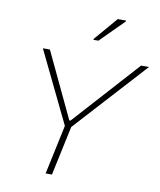

<svg xmlns="http://www.w3.org/2000/svg" viewBox="-98 -999 899 1076"><g transform="rotate(10 351.5 -461.0)"><path d="M236 0 296 -281 99 -688H139L315 -316H322L658 -688H703L332 -281L272 0ZM370 -784V-789L484 -922H531V-917L398 -784Z"/></g></svg>

Font: Saira SemiExpanded Thin
Style: Italic
Weight: 250
Width: 6
Italic angle: -12°
Designer: Hector Gatti with collaboration of the Omnibus-Type team
Foundry: Omnibus-Type
Version: Version 1.101